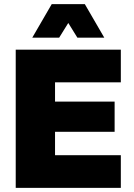

<svg xmlns="http://www.w3.org/2000/svg" viewBox="-20 -908 646 928"><path d="M56 0V-668H564V-510H246V-417H534V-271H246V-158H564V0ZM354 -726 310 -797 266 -726H136L230 -888H390L484 -726Z"/></svg>

Font: Celebes Black
Style: Regular
Weight: 900
Designer: Anugrah Pasau
Foundry: Lafontype
Version: Version 1.000; ttfautohint (v1.8.4)